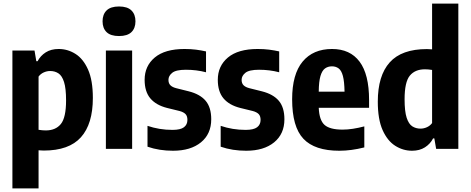

<svg xmlns="http://www.w3.org/2000/svg" viewBox="-20 -828 2618 1068"><path d="M49 220V-547H172L182 -487.5H189Q205 -518 234.5 -536.8Q264 -555.5 306.5 -555.5Q356.5 -555.5 399.8 -528.2Q443 -501 469.8 -441Q496.5 -381 496.5 -283Q496.5 -138.5 430.2 -64.5Q364 9.5 223 9.5Q210 9.5 194.5 8V220ZM234.5 -102.5Q289.5 -102.5 318.5 -138.2Q347.5 -174 347.5 -269.5Q347.5 -336.5 336.2 -371.8Q325 -407 305 -420Q285 -433 259 -433Q240.5 -433 223 -425Q205.5 -417 194.5 -402V-106Q216 -102.5 234.5 -102.5Z M569 0V-547H715V0ZM642 -627.5Q595.5 -627.5 573 -649.2Q550.5 -671 550.5 -709.5Q550.5 -748 573 -770Q595.5 -792 642 -792Q688.5 -792 711 -770Q733.5 -748 733.5 -709.5Q733.5 -671 711 -649.2Q688.5 -627.5 642 -627.5Z M942.5 10.5Q904.5 10.5 869 5Q833.5 -0.5 800.5 -12V-128Q833 -117 867.8 -111.2Q902.5 -105.5 939.5 -105.5Q984 -105.5 1003.2 -120.2Q1022.5 -135 1022.5 -161Q1022.5 -182.5 1011.8 -193.5Q1001 -204.5 979 -210.5L909.5 -227.5Q848 -243 816.2 -280.8Q784.5 -318.5 784.5 -384Q784.5 -461 841 -508.2Q897.5 -555.5 1006.5 -555.5Q1040.5 -555.5 1070 -551.8Q1099.5 -548 1126 -542V-426Q1072.5 -440 1014 -440Q959 -440 938 -423Q917 -406 917 -384Q917 -364.5 927.8 -353.8Q938.5 -343 960 -337.5L1030 -320Q1093 -304 1124 -267.2Q1155 -230.5 1155 -164.5Q1155 -83 1097.8 -36.2Q1040.5 10.5 942.5 10.5Z M1349.5 10.5Q1311.5 10.5 1276 5Q1240.5 -0.5 1207.5 -12V-128Q1240 -117 1274.8 -111.2Q1309.5 -105.5 1346.5 -105.5Q1391 -105.5 1410.2 -120.2Q1429.5 -135 1429.5 -161Q1429.5 -182.5 1418.8 -193.5Q1408 -204.5 1386 -210.5L1316.5 -227.5Q1255 -243 1223.2 -280.8Q1191.5 -318.5 1191.5 -384Q1191.5 -461 1248 -508.2Q1304.5 -555.5 1413.5 -555.5Q1447.5 -555.5 1477 -551.8Q1506.5 -548 1533 -542V-426Q1479.5 -440 1421 -440Q1366 -440 1345 -423Q1324 -406 1324 -384Q1324 -364.5 1334.8 -353.8Q1345.5 -343 1367 -337.5L1437 -320Q1500 -304 1531 -267.2Q1562 -230.5 1562 -164.5Q1562 -83 1504.8 -36.2Q1447.5 10.5 1349.5 10.5Z M1867.5 10.5Q1730.5 10.5 1667.8 -56Q1605 -122.5 1605 -275.5Q1605 -415 1663.2 -485.2Q1721.5 -555.5 1827 -555.5Q1927.5 -555.5 1980.2 -485Q2033 -414.5 2033 -271.5V-228.5H1753Q1756 -159 1785.5 -133Q1815 -107 1885.5 -107Q1914 -107 1944 -111.8Q1974 -116.5 2006.5 -125V-8Q1933.5 10.5 1867.5 10.5ZM1826.5 -459Q1804 -459 1787.8 -447.2Q1771.5 -435.5 1762.5 -405Q1753.5 -374.5 1753 -318H1896.5Q1895.5 -374.5 1887.5 -405Q1879.5 -435.5 1864 -447.2Q1848.5 -459 1826.5 -459Z M2272 10.5Q2222 10.5 2178.5 -17Q2135 -44.5 2108.2 -104.5Q2081.5 -164.5 2081.5 -262.5Q2081.5 -407 2147.8 -481Q2214 -555 2355 -555Q2368.5 -555 2383.5 -553.5V-808H2529.5V0H2406L2396 -58H2389Q2373.5 -27.5 2343.8 -8.5Q2314 10.5 2272 10.5ZM2319 -112.5Q2337.5 -112.5 2355 -120.5Q2372.5 -128.5 2383.5 -143.5V-439Q2362.5 -442.5 2343.5 -442.5Q2288.5 -442.5 2259.5 -407Q2230.5 -371.5 2230.5 -275.5Q2230.5 -208.5 2242 -173.2Q2253.5 -138 2273.5 -125.2Q2293.5 -112.5 2319 -112.5Z"/></svg>

Font: Encode Sans Cnd
Style: Bold
Weight: 700
Width: 3
Designer: Multiple Designers
Foundry: Impallari Type
Version: Version 3.002; ttfautohint (v1.8.3) -l 8 -r 50 -G 200 -x 14 